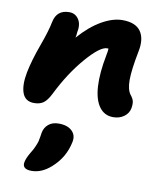

<svg xmlns="http://www.w3.org/2000/svg" viewBox="-96 -623 879 1054"><g transform="rotate(10 343.0 -96.0)"><path d="M542 -13.2Q492.7 -13.2 464.1 -53Q435.5 -92.8 431.2 -165.8Q426.8 -238.8 446.8 -341.8Q452.1 -367.7 452.1 -378.9Q451.2 -378.9 448.7 -379.4Q446.3 -379.9 444.8 -379.9Q405.3 -379.9 329.3 -292Q253.4 -204.1 192.9 -82Q173.3 -43 153.1 -28.6Q132.8 -14.2 101.1 -14.2Q51.8 -14.2 35.9 -57.4Q20 -100.6 34.2 -173.8Q48.3 -244.1 80.3 -331.3Q112.3 -418.5 122.1 -470.2Q136.2 -539.1 206.1 -539.1Q239.7 -539.1 258.5 -510.7Q277.3 -482.4 267.1 -435.1Q267.1 -424.8 263.2 -407.2Q323.7 -476.1 385.7 -511.5Q447.8 -546.9 501 -546.9Q574.2 -546.9 603 -505.9Q631.8 -464.8 617.2 -393.1Q596.2 -286.1 596.2 -230.7Q596.2 -175.3 616.2 -149.9Q629.4 -133.8 633.3 -118.9Q637.2 -104 632.8 -78.1Q627 -49.3 601.8 -31.2Q576.7 -13.2 542 -13.2ZM151.9 355Q124.5 355 113 344.2Q101.6 333.5 106 313Q110.4 291 128.9 259.8Q142.6 238.3 151.1 218.3Q159.7 198.2 162.4 188.2Q165 178.2 167.5 160.9Q169.9 143.6 170.9 139.2Q176.3 109.9 198 91.6Q219.7 73.2 254.9 73.2Q304.2 73.2 329.3 97.7Q354.5 122.1 346.2 160.2Q328.6 248.5 259.8 309.1Q208.5 355 151.9 355Z"/></g></svg>

Font: Shantell Sans Bouncy
Style: Italic
Weight: 800
Italic angle: -11.31°
Designer: Stephen Nixon, Anya Danilova, Shantell Martin
Foundry: Arrow Type
Version: Version 1.006;[9816181b4]